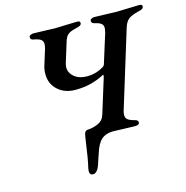

<svg xmlns="http://www.w3.org/2000/svg" viewBox="-122 -768 1052 1088"><g transform="rotate(-15 404.0 -224.5)"><path d="M271 181 273 165Q286 111 297 27Q304 -22 307 -31Q313 -47 327 -47Q361 -49 390 -62.5Q419 -76 428 -107L490 -307Q497 -329 488 -324Q458 -307 415 -295Q372 -283 319 -283Q256 -283 216 -319.5Q176 -356 176 -413Q176 -440 184 -464L211 -551Q216 -569 216 -579Q216 -597 204 -606Q192 -615 163 -620Q142 -623 145 -641Q146 -647 154 -650.5Q162 -654 171 -654Q198 -654 240 -652Q280 -650 298 -650Q316 -650 356 -652Q402 -654 427 -654Q446 -654 444 -640Q443 -632 435.5 -627.5Q428 -623 413 -620Q386 -614 372 -606Q358 -598 351 -586Q344 -574 337 -550L304 -443Q300 -427 300 -420Q300 -386 328.5 -363Q357 -340 402 -340Q431 -340 456.5 -348Q482 -356 499 -367Q510 -373 513 -388L564 -551Q569 -571 569 -580Q569 -596 558 -605Q547 -614 520 -620Q500 -624 503 -641Q504 -647 511.5 -650.5Q519 -654 529 -654Q554 -654 598 -652Q640 -650 659 -650Q678 -650 720 -652Q768 -654 791 -654Q811 -654 808 -640Q807 -632 799.5 -627.5Q792 -623 777 -620Q736 -610 718 -596Q700 -582 690 -550L551 -98Q547 -86 547 -74Q547 -56 559 -46.5Q571 -37 599 -30Q610 -27 614 -22.5Q618 -18 617 -10Q614 3 592 3Q565 3 521 1Q479 -1 463 -1Q420 -1 394 22Q368 45 351 102L343 125L331 162Q325 180 314.5 192.5Q304 205 292 205Q271 205 271 181Z"/></g></svg>

Font: EB Garamond SemiBold
Style: Italic
Weight: 600
Italic angle: -17.2°
Designer: Georg Duffner and Octavio Pardo
Foundry: Georg Duffner
Version: Version 1.000